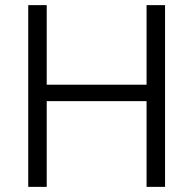

<svg xmlns="http://www.w3.org/2000/svg" viewBox="-20 -728 753 748"><path d="M551 -398H162V-708H90V0H162V-334H551V0H623V-708H551Z"/></svg>

Font: UULA Sans
Style: Regular
Weight: 400
Designer: Mohamed Gaber, Laura Garcia Mut
Foundry: Kief Type Foundry
Version: Version 3.006;hotconv 1.0.109;makeotfexe 2.5.65596